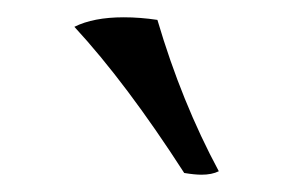

<svg xmlns="http://www.w3.org/2000/svg" viewBox="-20 -735 340 222"><path d="M66 -704Q88 -715 123 -715Q142 -715 162 -712Q190 -617 233 -537Q225 -533 213 -533Q205 -533 193 -535Q126 -639 66 -704Z"/></svg>

Font: Vollkorn SC
Style: Regular
Weight: 400
Designer: Friedrich Althausen
Foundry: Friedrich Althausen
Version: Version 4.015